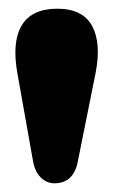

<svg xmlns="http://www.w3.org/2000/svg" viewBox="-20 -811 260 441"><path d="M105 -390Q87.5 -390 74 -403Q60.5 -416 56 -440L20 -642.5Q7 -714.5 30 -752.8Q53 -791 111.5 -791Q170 -791 191.5 -751.5Q213 -712 199.5 -643L158.5 -439Q148.5 -390 105 -390Z"/></svg>

Font: Fraunces 72pt SuperSoft Black
Style: Regular
Weight: 900
Version: Version 1.000;[0bf87f6ff]